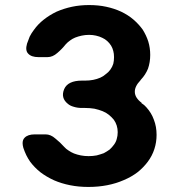

<svg xmlns="http://www.w3.org/2000/svg" viewBox="-20 -737 699 767"><path d="M564.5 -308.6Q585 -286.1 594.7 -258.8Q605.5 -231.4 605.5 -198.2Q605.5 -168.9 596.7 -141.6Q587.9 -114.3 570.3 -90.8Q552.7 -67.4 529.3 -48.8Q504.9 -30.3 474.6 -17.6Q443.4 -3.9 408.2 2.9Q373 9.8 333 9.8Q293.9 9.8 259.8 2.9Q225.6 -3.9 196.3 -16.6Q166 -30.3 141.6 -48.8Q118.2 -67.4 100.6 -90.8Q91.8 -103.5 85 -117.2Q78.1 -131.8 73.2 -146.5Q70.3 -157.2 70.3 -165Q70.3 -178.7 78.1 -186.5Q90.8 -200.2 119.1 -200.2Q133.8 -200.2 162.1 -200.2Q182.6 -200.2 201.2 -183.6Q220.7 -168 236.3 -150.4Q244.1 -141.6 253.9 -135.7Q263.7 -128.9 275.4 -124Q288.1 -119.1 302.7 -116.2Q317.4 -113.3 334 -113.3Q350.6 -113.3 366.2 -116.2Q380.9 -120.1 394.5 -125Q407.2 -131.8 418 -139.6Q427.7 -148.4 435.5 -159.2Q443.4 -169.9 446.3 -181.6Q450.2 -194.3 450.2 -209Q450.2 -222.7 446.3 -235.4Q442.4 -248 434.6 -258.8Q425.8 -269.5 415 -278.3Q404.3 -287.1 389.6 -293Q375 -298.8 357.4 -302.7Q339.8 -305.7 320.3 -305.7Q316.4 -305.7 307.6 -305.7Q289.1 -305.7 274.4 -310.5Q259.8 -314.5 251 -322.3Q221.7 -345.7 236.3 -380.9Q251 -415 307.6 -415Q312.5 -415 320.3 -415Q336.9 -415 352.5 -418Q367.2 -420.9 380.9 -426.8Q393.6 -432.6 403.3 -441.4Q414.1 -449.2 420.9 -459Q428.7 -469.7 432.6 -482.4Q435.5 -494.1 435.5 -508.8Q435.5 -522.5 432.6 -533.2Q429.7 -544.9 423.8 -554.7Q417 -565.4 408.2 -573.2Q399.4 -581.1 388.7 -585.9Q377 -591.8 363.3 -594.7Q350.6 -597.7 335.9 -597.7Q320.3 -597.7 306.6 -594.7Q293 -591.8 280.3 -586.9Q268.6 -582 259.8 -575.2Q250 -568.4 242.2 -559.6Q227.5 -541 209 -525.4Q190.4 -508.8 169.9 -508.8Q158.2 -508.8 133.8 -508.8Q105.5 -508.8 92.8 -522.5Q80.1 -535.2 87.9 -562.5Q92.8 -576.2 98.6 -590.8Q105.5 -604.5 115.2 -617.2Q131.8 -640.6 154.3 -658.2Q177.7 -676.8 206.1 -690.4Q235.4 -703.1 267.6 -710Q299.8 -716.8 335.9 -716.8Q373 -716.8 404.3 -710Q436.5 -703.1 463.9 -690.4Q492.2 -676.8 512.7 -659.2Q534.2 -640.6 549.8 -619.1Q564.5 -595.7 572.3 -571.3Q580.1 -545.9 580.1 -517.6Q580.1 -488.3 571.3 -462.9Q561.5 -438.5 543 -418.9Q543 -418 542 -418Q542 -417 541 -416Q517.6 -391.6 518.6 -369.1Q519.5 -345.7 545.9 -326.2Q545.9 -326.2 544.9 -325.2Q550.8 -321.3 555.7 -317.4Q560.5 -312.5 564.5 -308.6Z"/></svg>

Font: DeepSea
Style: Bold
Weight: 700
Designer: Stem
Version: Version 3.019;git-0a5106e0b